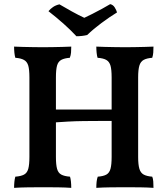

<svg xmlns="http://www.w3.org/2000/svg" viewBox="-20 -904 809 927"><path d="M445 3Q445 -12 446.5 -26.5Q448 -41 452 -51Q479 -53 493.5 -61Q508 -69 513.5 -89Q519 -109 519 -146V-530Q519 -568 513.5 -587Q508 -606 493.5 -614.5Q479 -623 451 -625Q448 -635 446.5 -649.5Q445 -664 445 -679Q463 -678 487 -677.5Q511 -677 537 -676.5Q563 -676 585 -676Q607 -676 631 -676.5Q655 -677 678 -677.5Q701 -678 721 -679Q721 -664 720 -650.5Q719 -637 715 -625Q689 -623 674 -615Q659 -607 653 -587.5Q647 -568 647 -530V-146Q647 -109 653 -89Q659 -69 674 -61Q689 -53 715 -51Q719 -42 720 -27.5Q721 -13 721 3Q694 1 659 0.5Q624 0 588 0Q552 0 513 0.5Q474 1 445 3ZM48 3Q48 -12 49.5 -26.5Q51 -41 54 -51Q81 -53 96 -61Q111 -69 116.5 -89Q122 -109 122 -146V-530Q122 -568 116.5 -587Q111 -606 96 -614.5Q81 -623 54 -625Q51 -635 49.5 -649.5Q48 -664 48 -679Q66 -678 90 -677.5Q114 -677 139.5 -676.5Q165 -676 187 -676Q210 -676 234 -676.5Q258 -677 281 -677.5Q304 -678 324 -679Q324 -664 323 -650.5Q322 -637 317 -625Q291 -623 276 -615Q261 -607 255.5 -587.5Q250 -568 250 -530V-146Q250 -109 255.5 -89Q261 -69 276 -61Q291 -53 318 -51Q321 -42 322.5 -27.5Q324 -13 324 3Q296 1 261.5 0.5Q227 0 191 0Q154 0 115.5 0.5Q77 1 48 3ZM245 -313V-375H524V-320Q497 -320 460 -320Q423 -320 383.5 -319.5Q344 -319 308 -317Q272 -315 245 -313ZM349 -729Q323 -757 289 -787.5Q255 -818 214 -850Q223 -861 236 -870Q249 -879 267 -883Q294 -867 326.5 -849Q359 -831 387 -818Q402 -825 426 -837Q450 -849 473.5 -862Q497 -875 512 -884Q526 -881 534 -868Q542 -855 545 -844Q509 -822 470 -793Q431 -764 401 -735Q389 -732 375.5 -730.5Q362 -729 349 -729Z"/></svg>

Font: Vollkorn SemiBold
Style: Regular
Weight: 600
Designer: Friedrich Althausen
Foundry: Friedrich Althausen
Version: Version 5.000